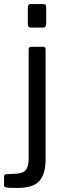

<svg xmlns="http://www.w3.org/2000/svg" viewBox="-64 -762 323 952"><path d="M162 29Q162 100 131.5 135Q101 170 22 170Q-22 170 -33 167.5Q-44 165 -44 157V113Q-44 109 -41.5 105.5Q-39 102 -34 102L17 99Q49 98 63.5 81.5Q78 65 78 23V-516Q78 -530 90 -530H151Q162 -530 162 -517V29ZM165 -644Q165 -625 148 -625H89Q74 -625 74 -642V-726Q74 -742 88 -742H152Q165 -742 165 -727Z"/></svg>

Font: Libre Franklin Thin
Style: Regular
Weight: 400
Version: Version 3.000